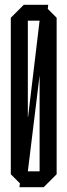

<svg xmlns="http://www.w3.org/2000/svg" viewBox="-20 -780 281 800"><path d="M61 0 63 -16 25 -54V-706L79 -760H181L179 -743L216 -706V-54L162 0ZM145 -694H96V-293H97ZM145 -466 96 -66H145Z"/></svg>

Font: Commune Nuit Debout
Style: Regular
Weight: 400
Designer: Sébastien Marchal
Foundry: Sébastien Marchal
Version: Version 1.003;PS 1.3;hotconv 1.0.88;makeotf.lib2.5.647800